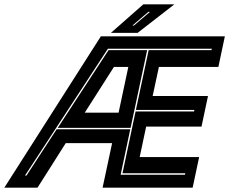

<svg xmlns="http://www.w3.org/2000/svg" viewBox="-87 -868 1060 888"><path d="M-67 0 379.5 -700H953L923 -558.5H648L619 -424H875L845 -282.5H589L559 -141.5H834L804 0H387.5L431.5 -206H217L86.5 0ZM28.5 -56H35.5L175 -270H515.5L471 -60H768.5L770 -66.5H479.5L540 -352.5H810.5L812 -359.5H541.5L600.5 -636H891L892.5 -642.5H412ZM180 -276.5 415 -636H593.5L517 -276.5ZM305 -347H461.5L506.5 -558.5H440ZM426 -716 576 -848H719.5L549.5 -716ZM525.5 -750H532.5L606.5 -813H599Z"/></svg>

Font: Tourney Condensed ExtraBold
Style: Italic
Weight: 800
Width: 3
Italic angle: -12°
Designer: Tyler Finck
Foundry: Etcetera Type Co
Version: Version 1.010; ttfautohint (v1.8.3)